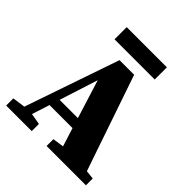

<svg xmlns="http://www.w3.org/2000/svg" viewBox="-218 -966 1115 1115"><g transform="rotate(45 340.0 -408.5)"><path d="M282 -480 206 -243H356ZM10 0V-59L89 -70L289 -652H409L611 -62L665 -56V0H342V-56L411 -66L375 -180H186L151 -71L220 -59V0ZM183 -717V-817H513V-717Z"/></g></svg>

Font: Source Serif Pro Black
Style: Regular
Weight: 900
Designer: Frank Grießhammer
Foundry: Adobe Systems Incorporated
Version: Version 3.001;hotconv 1.0.111;makeotfexe 2.5.65597